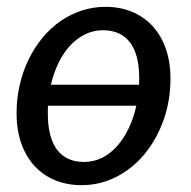

<svg xmlns="http://www.w3.org/2000/svg" viewBox="-20 -535 560 562"><path d="M218.5 7Q177 7 142 -7.2Q107 -21.5 81.8 -48.5Q56.5 -75.5 42.5 -114.8Q28.5 -154 28.5 -204Q28.5 -247 37.8 -286.8Q47 -326.5 63.8 -361Q80.5 -395.5 104 -424Q127.5 -452.5 156.5 -472.8Q185.5 -493 219 -504Q252.5 -515 289 -515Q330.5 -515 365.5 -500.8Q400.5 -486.5 425.8 -459.5Q451 -432.5 465 -393.2Q479 -354 479 -304.5Q479 -240.5 458.8 -183.8Q438.5 -127 403.5 -84.5Q368.5 -42 320.8 -17.5Q273 7 218.5 7ZM226 -61Q255 -61 279.5 -73.5Q304 -86 323.5 -108.2Q343 -130.5 357.2 -160.5Q371.5 -190.5 379 -225.5H120.5Q120 -220 120 -214.2Q120 -208.5 120 -203Q120 -132.5 147 -96.8Q174 -61 226 -61ZM281.5 -446.5Q253 -446.5 228.5 -434.2Q204 -422 184.5 -400.8Q165 -379.5 151 -350.2Q137 -321 129 -287H387Q387 -291.5 387.2 -296Q387.5 -300.5 387.5 -305.5Q387.5 -376 360.2 -411.2Q333 -446.5 281.5 -446.5Z"/></svg>

Font: Lato Medium
Style: Italic
Weight: 500
Italic angle: -7°
Designer: Lukasz Dziedzic
Foundry: tyPoland Lukasz Dziedzic
Version: Version 2.006; 2014-01-15